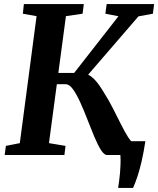

<svg xmlns="http://www.w3.org/2000/svg" viewBox="-20 -763 778 945"><path d="M561.5 162Q564 145 566.5 126.2Q569 107.5 570.8 87.2Q572.5 67 573.2 45Q574 23 572.5 0L532 -68H695.5Q687 -12 677 31.2Q667 74.5 656.2 106.5Q645.5 138.5 635 162ZM507 0Q492.5 0 476.8 -25Q461 -50 444.2 -90Q427.5 -130 410.5 -174.2Q393.5 -218.5 375.5 -258.2Q357.5 -298 339.5 -323.2Q321.5 -348.5 303 -348.5H225.5L233 -404H345L563 -683L498.5 -695.5L505 -743H738.5L732.5 -695.5L661.5 -682.5L375.5 -351L388 -401Q402.5 -401.5 416 -394.5Q429.5 -387.5 442.8 -374.2Q456 -361 468.8 -342.8Q481.5 -324.5 494.5 -302.5Q516 -269 536.2 -229Q556.5 -189 575 -152Q593.5 -115 609.5 -89.5Q625.5 -64 638 -59L683 -46L678 0ZM3 0 9 -45 77.5 -58.5 160 -683.5 92.5 -695.5 97.5 -743H392.5L386.5 -695.5L304.5 -683.5L221 -58.5L302.5 -45L297 0Z"/></svg>

Font: Merriweather 28pt
Style: Bold Italic
Weight: 700
Italic angle: -7.8°
Version: Version 2.101